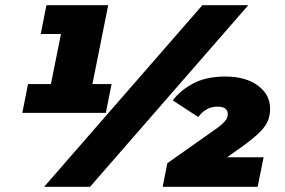

<svg xmlns="http://www.w3.org/2000/svg" viewBox="-20 -720 1097 740"><path d="M156 -295 227 -649 283 -589H137L159 -700H397L316 -295ZM66 -285 88 -396H410L388 -285ZM150 0 760 -700H937L327 0ZM607 0 625 -91 815 -225Q830 -236 839.5 -245Q849 -254 853.5 -262.5Q858 -271 858 -279Q858 -293 849 -301Q840 -309 817 -309Q795 -309 776.5 -298.5Q758 -288 744 -269L646 -333Q674 -371 724 -398Q774 -425 849 -425Q926 -425 973.5 -390.5Q1021 -356 1021 -301Q1021 -278 1013.5 -257Q1006 -236 982.5 -212Q959 -188 912 -154L783 -63L764 -114H996L973 0Z"/></svg>

Font: Montserrat Thin Black
Style: Italic
Weight: 900
Italic angle: -11.3°
Version: Version 9.000